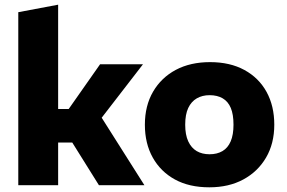

<svg xmlns="http://www.w3.org/2000/svg" viewBox="-20 -790 1225 819"><path d="M58 0V-738L228 -770V-325H273L407 -516H590L332 -182H228V0ZM402 0 282 -192 389 -327 596 0Z M873 9Q787 9 726 -24.5Q665 -58 631.5 -118Q598 -178 598 -258Q598 -339 633 -399Q668 -459 730 -492Q792 -525 876 -525Q961 -525 1022.5 -491.5Q1084 -458 1117 -398Q1150 -338 1150 -258Q1150 -178 1115 -118Q1080 -58 1018 -24.5Q956 9 873 9ZM874 -132Q906 -132 929 -145.5Q952 -159 964 -187Q976 -215 976 -258Q976 -302 964.5 -329.5Q953 -357 930 -370.5Q907 -384 874 -384Q843 -384 819.5 -370.5Q796 -357 783 -329.5Q770 -302 770 -258Q770 -215 783 -187Q796 -159 819 -145.5Q842 -132 874 -132Z"/></svg>

Font: REM
Style: Bold
Weight: 700
Designer: Octavio Pardo
Foundry: Ashler Design
Version: Version 1.005;gftools[0.9.28]